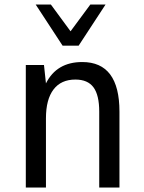

<svg xmlns="http://www.w3.org/2000/svg" viewBox="-20 -837 642 857"><path d="M139.2 -816.9H207L294.9 -697.3L383.3 -816.9H451.2L331.1 -633.3H259.3ZM95.2 -546.9H176.3L185.1 -464.8Q232.9 -560.1 347.2 -560.1Q513.2 -560.1 513.2 -338.9V0H422.9V-338.9Q422.9 -412.6 397.2 -447.3Q371.6 -481.9 316.4 -481.9Q252.4 -481.9 218.8 -437.5Q185.1 -393.1 185.1 -309.1V0H95.2Z"/></svg>

Font: Vazir Code Hack
Style: Code-Hack
Weight: 400
Foundry: DejaVu fonts team - Redesigned by Saber Rastikerdar
Version: Version 1.1.2